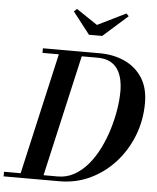

<svg xmlns="http://www.w3.org/2000/svg" viewBox="-99 -1045 897 1099"><g transform="rotate(5 349.0 -496.0)"><path d="M-36.5 0V-26.5H272.5Q323.5 -26.5 366.8 -50.8Q410 -75 445 -116.5Q480 -158 506.5 -211.2Q533 -264.5 550.8 -322.5Q568.5 -380.5 577.8 -437.5Q587 -494.5 587 -544Q587 -578.5 580 -610.8Q573 -643 556.5 -668.5Q540 -694 511.5 -708.8Q483 -723.5 439.5 -723.5H123.5V-750H448.5Q530 -750 594.2 -720.5Q658.5 -691 695.8 -633Q733 -575 733 -489Q733 -390 698.8 -301.8Q664.5 -213.5 603.2 -145.5Q542 -77.5 460.5 -38.8Q379 0 284.5 0ZM53 0 223.5 -750H355L184.5 0ZM379.5 -850 282 -975.5 298.5 -991.5 420 -910 582.5 -990 597 -975.5 455.5 -850Z"/></g></svg>

Font: Bodoni Moda 9pt SemiBold
Style: Italic
Weight: 600
Italic angle: -13°
Designer: Owen Earl
Foundry: indestructible type
Version: Version 2.004